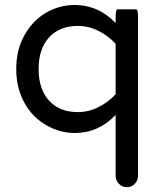

<svg xmlns="http://www.w3.org/2000/svg" viewBox="-20 -529 656 779"><path d="M449.2 184.6V-62.5Q378.9 10.7 283.2 10.7Q223.6 10.7 168.9 -20.5Q112.3 -51.8 79.1 -111.8Q45.9 -171.9 45.9 -249Q45.9 -328.1 80.1 -387.7Q113.3 -446.3 167 -477.5Q220.7 -508.8 283.2 -508.8Q378.9 -508.8 449.2 -435.5V-459Q449.2 -491.2 457 -491.2H532.2Q540 -491.2 540 -459V184.6Q540 203.1 526.9 216.8Q513.7 230.5 495.1 230.5Q476.6 230.5 462.9 217.3Q449.2 204.1 449.2 184.6ZM449.2 -146.5V-351.6Q418 -384.8 378.4 -404.3Q338.9 -423.8 295.9 -423.8Q221.7 -423.8 179.2 -377.4Q136.7 -331.1 136.7 -249Q136.7 -167 179.2 -120.6Q221.7 -74.2 295.9 -74.2Q338.9 -74.2 378.4 -93.8Q418 -113.3 449.2 -146.5Z"/></svg>

Font: YuPearl-Regular
Style: Regular
Weight: 400
Designer: Max Yao
Foundry: Max-Everyday
Version: Version 1.011; ttfautohint (v1.8.3)